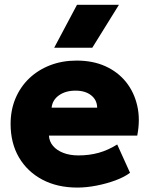

<svg xmlns="http://www.w3.org/2000/svg" viewBox="-20 -790 642 824"><path d="M312 15Q226 15 161.5 -19.2Q97 -53.5 61.2 -114.8Q25.5 -176 25.5 -258Q25.5 -318 46.5 -367.8Q67.5 -417.5 105.5 -453.8Q143.5 -490 195.2 -510Q247 -530 309 -530Q378.5 -530 432.2 -505.8Q486 -481.5 521 -437.8Q556 -394 569.2 -335.5Q582.5 -277 569 -208H190Q191.5 -182.5 207.8 -163.5Q224 -144.5 252 -133.8Q280 -123 316.5 -123Q363 -123 403.5 -134.2Q444 -145.5 483 -170L538 -48.5Q514.5 -30.5 476.2 -16.2Q438 -2 394.5 6.5Q351 15 312 15ZM201.5 -328H397Q396.5 -361 371.2 -381Q346 -401 304 -401Q261.5 -401 233.2 -381Q205 -361 201.5 -328ZM212.5 -585 310.5 -769.5H490.5L376 -585Z"/></svg>

Font: Geologica Roman ExtraBold
Style: Regular
Weight: 800
Designer: Sindre Bremnes, Frode Helland
Foundry: Monokrom Skriftforlag AS
Version: Version 1.010;gftools[0.9.28]